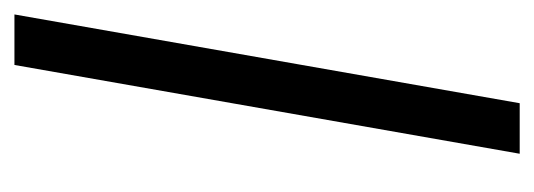

<svg xmlns="http://www.w3.org/2000/svg" viewBox="-257 -483 740 266"><g transform="rotate(-90 113.0 -350.0)"><path d="M33 0 156 -700H226L103 0Z"/></g></svg>

Font: DM Sans 24pt Light
Style: Italic
Weight: 300
Italic angle: -10°
Designer: Colophon Foundry, Jonny Pinhorn
Foundry: Colophon Foundry
Version: Version 4.004;gftools[0.9.30]